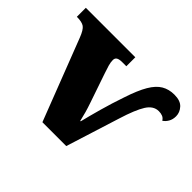

<svg xmlns="http://www.w3.org/2000/svg" viewBox="-120 -732 922 922"><g transform="rotate(45 341.0 -271.0)"><path d="M88 -414Q73 -453 57.5 -464Q42 -475 7 -475V-536H343V-475H315Q296 -475 286 -469.5Q276 -464 276 -450Q276 -435 281 -417.5Q286 -400 294 -377L345 -228Q354 -202 360 -180.5Q366 -159 372 -133H375Q386 -178 403 -239Q420 -300 441 -361Q464 -431 487 -470Q510 -509 538 -525.5Q566 -542 603 -542Q644 -542 663 -521Q682 -500 682 -474Q682 -452 672.5 -436Q663 -420 650 -412Q643 -424 631.5 -428.5Q620 -433 606 -433Q570 -433 546 -395Q522 -357 496 -273L410 0H248Z"/></g></svg>

Font: Noto Serif Black
Style: Regular
Weight: 900
Designer: Monotype Design Team
Foundry: Monotype Imaging Inc.
Version: Version 2.014; ttfautohint (v1.8.4.7-5d5b)